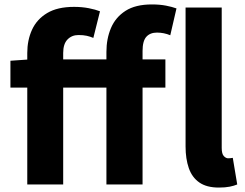

<svg xmlns="http://www.w3.org/2000/svg" viewBox="-20 -832 1106 866"><path d="M103 0V-593Q103 -651 124.5 -698Q146 -745 192.5 -773Q239 -801 314 -801Q350 -801 380.5 -795Q411 -789 431 -781L401 -661Q387 -667 371.5 -670.5Q356 -674 334 -674Q304 -674 284.5 -654Q265 -634 265 -593V0ZM460 0V-598Q460 -657 480.5 -705.5Q501 -754 546 -783Q591 -812 665 -812Q701 -812 729 -806.5Q757 -801 776 -794L748 -673Q719 -685 688 -685Q657 -685 640 -666Q623 -647 623 -602V0ZM27 -437V-558L113 -564H726V-437ZM967 14Q912 14 879 -9Q846 -32 831.5 -74Q817 -116 817 -171V-798H980V-165Q980 -138 989.5 -128Q999 -118 1009 -118Q1014 -118 1018.5 -118.5Q1023 -119 1030 -120L1050 0Q1036 6 1016 10Q996 14 967 14Z"/></svg>

Font: Noto Sans KR ExtraBold
Style: Regular
Weight: 800
Designer: Ryoko NISHIZUKA  (kana, bopomofo & ideographs); Paul D. Hunt (Latin, Greek & Cyrillic); Sandoll Communications , Soo-you
Foundry: Adobe
Version: Version 2.004-H2;hotconv 1.0.118;makeotfexe 2.5.65603